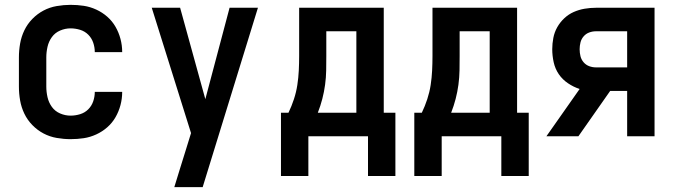

<svg xmlns="http://www.w3.org/2000/svg" viewBox="-20 -562 2790 792"><path d="M271 12Q243 12 214 7Q185 2 159.5 -11.5Q134 -25 113.5 -46Q93 -67 80.5 -93Q68 -119 63 -147.5Q58 -176 58 -205V-325Q58 -354 63 -382.5Q68 -411 80.5 -437Q93 -463 113.5 -484Q134 -505 159.5 -518.5Q185 -532 214 -537Q243 -542 271 -542Q299 -542 325.5 -538Q352 -534 377 -522.5Q402 -511 422.5 -493Q443 -475 456.5 -451.5Q470 -428 477 -401.5Q484 -375 484 -348V-347H371Q371 -367 364.5 -386Q358 -405 344 -419Q330 -433 310.5 -439Q291 -445 271 -445Q249 -445 228 -436Q207 -427 194 -409Q181 -391 176 -369Q171 -347 171 -325V-205Q171 -183 176 -161Q181 -139 194 -121Q207 -103 228 -94Q249 -85 271 -85Q291 -85 310.5 -91Q330 -97 344 -111Q358 -125 364.5 -144Q371 -163 371 -183H484V-182Q484 -155 477 -128.5Q470 -102 456.5 -78.5Q443 -55 422.5 -37Q402 -19 377 -7.5Q352 4 325.5 8Q299 12 271 12Z M699 210Q711 171 723 132Q735 93 747 55L768 -13L606 -530H723L827 -153L927 -530H1044L816 210Z M1139 164V-97H1170Q1183 -124 1192.5 -153Q1202 -182 1206.5 -211.5Q1211 -241 1212.5 -271Q1214 -301 1214 -331V-530H1563V-97H1611V164H1498V0H1252V164ZM1450 -97V-433H1326V-331Q1326 -301 1325.5 -271.5Q1325 -242 1321 -212.5Q1317 -183 1309.5 -154Q1302 -125 1291 -97Z M1689 164V-97H1720Q1733 -124 1742.5 -153Q1752 -182 1756.5 -211.5Q1761 -241 1762.5 -271Q1764 -301 1764 -331V-530H2113V-97H2161V164H2048V0H1802V164ZM2000 -97V-433H1876V-331Q1876 -301 1875.5 -271.5Q1875 -242 1871 -212.5Q1867 -183 1859.5 -154Q1852 -125 1841 -97Z M2366 0H2234L2371 -195Q2346 -203 2323 -218.5Q2300 -234 2285 -256Q2270 -278 2264 -305Q2258 -332 2258 -359Q2258 -382 2262.5 -405.5Q2267 -429 2278.5 -449.5Q2290 -470 2307.5 -486.5Q2325 -503 2346.5 -512.5Q2368 -522 2391.5 -526Q2415 -530 2439 -530H2680V0H2567V-187H2497ZM2439 -284H2567V-433H2439Q2424 -433 2410.5 -428Q2397 -423 2387.5 -412Q2378 -401 2374.5 -387Q2371 -373 2371 -359Q2371 -344 2374.5 -330Q2378 -316 2387.5 -305Q2397 -294 2410.5 -289Q2424 -284 2439 -284Z"/></svg>

Font: Lode
Style: Bold
Weight: 700
Monospace: yes
Designer: Belleve Invis
Foundry: Belleve Invis
Version: Version 29.2.0; ttfautohint (v1.8.3)